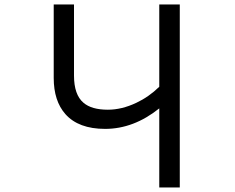

<svg xmlns="http://www.w3.org/2000/svg" viewBox="-20 -805 1040 850"><path d="M217.8 -785.2H307.6V-470.2Q307.6 -385.7 349.6 -350.1Q385.3 -319.3 457.5 -319.3Q518.6 -319.3 583 -349.6Q639.2 -376 685.1 -420.9V-785.2H775.9V24.9H685.1V-325.2Q571.8 -234.4 445.3 -234.4Q327.6 -234.4 269.5 -299.8Q217.8 -358.4 217.8 -460Z"/></svg>

Font: BIZ UDGothic
Style: Regular
Weight: 400
Monospace: yes
Designer: TypeBank Co., Ltd.
Foundry: Morisawa Inc.
Version: Version 1.05